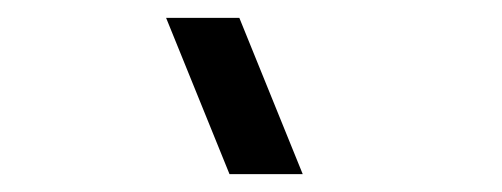

<svg xmlns="http://www.w3.org/2000/svg" viewBox="-20 -995 562 215"><path d="M237 -800H319L248 -975H166Z"/></svg>

Font: Eudonet SemiBold
Style: Regular
Weight: 600
Designer: Mikhail Sharanda
Foundry: Mikhail Sharanda
Version: Version 4.503;Glyphs 3.1.2 (3151)